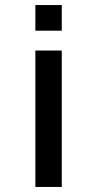

<svg xmlns="http://www.w3.org/2000/svg" viewBox="-20 -560 384 760"><path d="M120 -540H224.5V-438.5H120ZM120 -360H224.5V180H120Z"/></svg>

Font: Manrope KiralyPet SmBd KiralyPet
Style: Regular
Weight: 600
Designer: Mikhail Sharanda
Foundry: Mikhail Sharanda
Version: Version 4.502